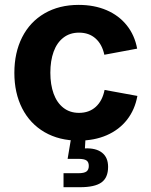

<svg xmlns="http://www.w3.org/2000/svg" viewBox="-20 -573 628 797"><path d="M39.6 -270.5Q39.6 -354.5 72 -418.5Q104.5 -482.4 165 -517.6Q225.6 -552.7 306.6 -552.7Q371.1 -552.7 422.4 -530.8Q473.6 -508.8 506.3 -467.8Q539.1 -426.8 549.3 -371.1L413.1 -345.7Q403.8 -389.2 376.7 -413.3Q349.6 -437.5 308.1 -437.5Q270 -437.5 243.2 -416.7Q216.3 -396 202.6 -358.4Q189 -320.8 189 -271Q189 -221.7 202.6 -184.1Q216.3 -146.5 243.2 -125.5Q270 -104.5 308.1 -104.5Q350.1 -104.5 377.7 -129.6Q405.3 -154.8 414.1 -199.7L550.3 -174.8Q540 -117.7 507.3 -75.9Q474.6 -34.2 423.1 -11.7Q371.6 10.7 306.6 10.7Q225.6 10.7 165 -24.4Q104.5 -59.6 72 -123.3Q39.6 -187 39.6 -270.5ZM243.7 146H305.7Q329.1 146 338.9 138.9Q348.6 131.8 348.6 115.7Q348.6 99.6 338.9 93Q329.1 86.4 305.7 86.4H260.7L278.8 -21.5H335V0L332.5 43Q378.4 41 403.6 60.8Q428.7 80.6 428.7 119.6Q428.7 164.6 401.1 184.3Q373.5 204.1 312 204.1H243.7Z"/></svg>

Font: Inter RS Variable
Style: Regular
Weight: 400
Designer: Rasmus Andersson (customised by Maria Ramos and Noel Pretorius)
Foundry: rsms
Version: Version 3.001;Glyphs 3.2.3 (3260)